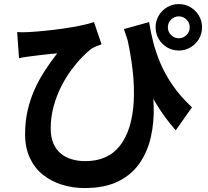

<svg xmlns="http://www.w3.org/2000/svg" viewBox="-20 -859 1040 958"><path d="M723.9 -748.9Q731.2 -701.8 744.4 -649.4Q757.6 -596.9 781.1 -541.9Q804.6 -486.8 842.7 -431.8Q880.7 -376.8 937.8 -323.6L856.9 -208.7Q802.5 -269.8 756.7 -345.6Q711 -421.4 672.2 -513.4Q633.5 -605.5 598.3 -714ZM65.6 -698.9Q92.7 -696.9 122.1 -698.9Q157.8 -700.7 203.7 -705.3Q249.7 -709.9 296.7 -716.7Q343.8 -723.4 384.1 -731.8Q424.5 -740.2 448.9 -748.9L486.8 -637.8Q476.2 -634.3 462.1 -628.7Q448 -623.1 436.3 -616Q416.1 -600.7 389.6 -573.5Q363 -546.4 335.4 -509.1Q307.8 -471.8 284.9 -426.3Q262 -380.8 247.5 -328.3Q233 -275.7 233 -218.3Q233 -174.2 246.4 -143.3Q259.9 -112.3 283.2 -93Q306.5 -73.7 338.1 -64.3Q369.7 -55 405.2 -55Q519.3 -55 579.4 -133.2Q639.5 -211.4 647.3 -353.5Q655 -495.6 610.5 -686.5L727.7 -495.1Q744 -414.3 746.8 -332.4Q749.5 -250.5 733 -176.7Q716.6 -102.9 676.9 -45.1Q637.3 12.6 569.8 46Q502.3 79.3 402.6 79.3Q342.3 79.3 288.6 62.5Q234.9 45.7 193.6 12.5Q152.2 -20.7 128.7 -71.5Q105.2 -122.2 105.2 -189.9Q105.2 -251 117.2 -304.9Q129.2 -358.8 150.4 -407.5Q171.6 -456.3 201.1 -502.1Q230.6 -548 265.5 -592.9Q246.9 -591.5 221.6 -588.7Q196.4 -585.8 172.7 -583.1Q149.1 -580.5 134.1 -578.2Q118.8 -576.5 105.4 -574.5Q92 -572.5 74.9 -568.9ZM817.6 -722.6Q817.6 -700.2 833.7 -684.2Q849.7 -668.1 872.1 -668.1Q894.5 -668.1 910.6 -684.2Q926.6 -700.2 926.6 -722.6Q926.6 -745.3 910.6 -761.3Q894.5 -777.4 872.1 -777.4Q849.7 -777.4 833.7 -761.3Q817.6 -745.3 817.6 -722.6ZM756.4 -722.6Q756.4 -754.8 772 -781.1Q787.5 -807.4 813.8 -823Q840 -838.6 872.1 -838.6Q904.2 -838.6 930.5 -823Q956.7 -807.4 972.4 -781.1Q988 -754.8 988 -722.6Q988 -690.7 972.4 -664.4Q956.7 -638.1 930.5 -622.5Q904.2 -606.9 872.1 -606.9Q840 -606.9 813.8 -622.5Q787.5 -638.1 772 -664.4Q756.4 -690.7 756.4 -722.6Z"/></svg>

Font: Noto Sans TC
Style: Regular
Weight: 100
Designer: Ryoko NISHIZUKA 西塚涼子 (kana, bopomofo & ideographs); Paul D. Hunt (Latin, Greek & Cyrillic); Sandoll Communications 산돌커뮤니
Foundry: Adobe
Version: Version 2.004;hotconv 1.0.118;makeotfexe 2.5.65603